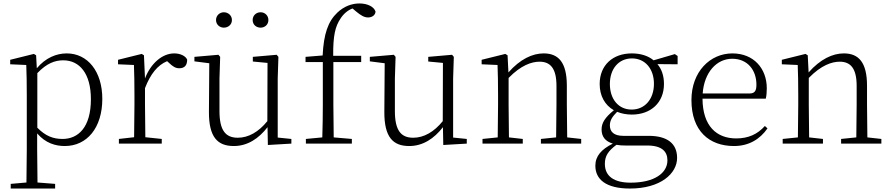

<svg xmlns="http://www.w3.org/2000/svg" viewBox="-20 -831 5156 1111"><path d="M355 14C483 14 572 -91 572 -259C572 -418 487 -522 366 -522C307 -522 244 -497 193 -436L189 -511L176 -519L39 -485V-459L132 -455C134 -405 135 -347 135 -278V32L133 225L42 233V260H299V233L197 225L195 32V-59C244 -2 302 14 355 14ZM196 -408C251 -465 298 -482 346 -482C440 -482 506 -406 506 -257C506 -92 431 -27 342 -27C289 -27 244 -43 196 -92Z M755 0H916V-27L821 -37L819 -226V-321C851 -404 892 -454 947 -477L957 -468C979 -447 995 -436 1017 -436C1049 -436 1063 -454 1063 -486C1054 -507 1024 -522 988 -522C919 -522 852 -464 819 -377L813 -511L800 -519L663 -485V-459L755 -455C757 -405 758 -350 758 -281V-226L756 -37L668 -27V0Z M1275 -671C1300 -671 1322 -688 1322 -715C1322 -742 1300 -760 1275 -760C1252 -760 1230 -742 1230 -715C1230 -688 1252 -671 1275 -671ZM1488 -671C1512 -671 1533 -688 1533 -715C1533 -742 1512 -760 1488 -760C1463 -760 1442 -742 1442 -715C1442 -688 1463 -671 1488 -671ZM1530 8 1666 0V-27L1587 -35V-377L1591 -502L1581 -514L1443 -502V-475L1528 -467L1527 -130C1477 -68 1418 -34 1356 -34C1287 -34 1250 -74 1250 -188V-377L1254 -502L1244 -514L1105 -502V-476L1191 -465L1189 -185C1188 -37 1239 14 1333 14C1412 14 1477 -29 1528 -95Z M1844 0H2016V-27L1911 -36L1909 -226V-472H2070V-508H1908C1907 -626 1920 -678 1950 -723C1967 -750 1992 -772 2020 -782L2040 -765C2068 -742 2087 -730 2110 -730C2135 -730 2152 -745 2153 -764C2144 -793 2105 -811 2060 -811C2015 -811 1970 -794 1932 -758C1878 -707 1853 -634 1847 -510L1748 -502V-472H1848V-226C1848 -163 1847 -99 1845 -36L1750 -27V0Z M2545 8 2681 0V-27L2602 -35V-377L2606 -502L2596 -514L2458 -502V-475L2543 -467L2542 -130C2492 -68 2433 -34 2371 -34C2302 -34 2265 -74 2265 -188V-377L2269 -502L2259 -514L2120 -502V-476L2206 -465L2204 -185C2203 -37 2254 14 2348 14C2427 14 2492 -29 2543 -95Z M3197 0H3343V-27L3262 -36L3260 -226V-335C3260 -471 3211 -522 3126 -522C3061 -522 2990 -489 2922 -412L2917 -511L2904 -519L2767 -485V-459L2859 -455C2861 -405 2862 -350 2862 -281V-226L2860 -36L2772 -27V0H3005V-27L2925 -36L2923 -226V-380C2995 -454 3057 -474 3102 -474C3163 -474 3200 -438 3200 -334V-226L3198 -36L3110 -27V0Z M3635 -197C3559 -197 3509 -257 3509 -345C3509 -433 3560 -493 3637 -493C3712 -493 3764 -434 3764 -346C3764 -258 3712 -197 3635 -197ZM3636 -168C3746 -168 3822 -237 3822 -345C3822 -392 3809 -431 3784 -460L3901 -459V-507L3885 -518L3762 -482C3731 -508 3687 -522 3636 -522C3525 -522 3450 -453 3450 -345C3450 -276 3480 -223 3532 -193C3482 -152 3461 -121 3461 -82C3461 -41 3482 -13 3526 0C3460 33 3425 72 3425 128C3425 206 3485 260 3625 260C3804 260 3898 172 3898 83C3898 0 3842 -45 3733 -45H3586C3531 -45 3509 -70 3509 -105C3509 -134 3522 -155 3551 -184C3575 -174 3604 -168 3636 -168ZM3547 7C3563 10 3581 11 3599 11H3725C3814 11 3842 49 3842 97C3842 169 3769 226 3629 226C3533 226 3480 189 3480 117C3480 71 3500 42 3547 7Z M4227 14C4313 14 4377 -25 4421 -88L4406 -102C4363 -54 4310 -30 4240 -30C4127 -30 4046 -101 4045 -260H4411C4415 -275 4417 -296 4417 -320C4417 -435 4341 -522 4218 -522C4089 -522 3981 -416 3981 -252C3981 -73 4084 14 4227 14ZM4046 -290C4055 -413 4127 -491 4217 -491C4306 -491 4357 -425 4357 -341C4357 -306 4348 -290 4316 -290Z M4934 0H5080V-27L4999 -36L4997 -226V-335C4997 -471 4948 -522 4863 -522C4798 -522 4727 -489 4659 -412L4654 -511L4641 -519L4504 -485V-459L4596 -455C4598 -405 4599 -350 4599 -281V-226L4597 -36L4509 -27V0H4742V-27L4662 -36L4660 -226V-380C4732 -454 4794 -474 4839 -474C4900 -474 4937 -438 4937 -334V-226L4935 -36L4847 -27V0Z"/></svg>

Font: Noto Serif CJK SC ExtraLight
Style: Regular
Weight: 200
Designer: Ryoko NISHIZUKA 西塚涼子 (kana & ideographs); Frank Grießhammer (Latin, Greek & Cyrillic); Wenlong ZHANG 张文龙 (bopomofo); San
Foundry: Adobe
Version: Version 2.001;hotconv 1.1.0;makeotfexe 2.6.0